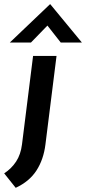

<svg xmlns="http://www.w3.org/2000/svg" viewBox="-42 -690 411 917"><path d="M-22 138Q13 115 35 81.5Q57 48 63 0L116 -423H228L175 0Q166 72 132 124.5Q98 177 33 207ZM248 -487 175 -580 204 -588 106 -487H5L197 -670H198L349 -487Z"/></svg>

Font: Josefin Sans Thin SemiBold
Style: Italic
Weight: 600
Italic angle: -7°
Version: Version 2.000